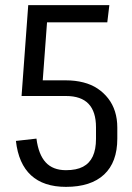

<svg xmlns="http://www.w3.org/2000/svg" viewBox="-20 -720 513 748"><path d="M237 8Q150 8 101 -37Q52 -82 42 -171L122 -180Q130 -118 158 -87.5Q186 -57 237 -57Q278 -57 303.5 -70.5Q329 -84 341.5 -111Q354 -138 354 -179V-224Q354 -285 325 -315.5Q296 -346 237 -346H64L115 -407H237Q273 -407 304.5 -399Q336 -391 360 -375Q384 -359 401.5 -336.5Q419 -314 428 -285.5Q437 -257 437 -223V-180Q437 -88 385.5 -40Q334 8 237 8ZM90 -700H406L398 -633H129L167 -684L144 -373L64 -346Z"/></svg>

Font: Pathway Extreme Condensed
Style: Regular
Weight: 400
Width: 3
Version: Version 1.001;gftools[0.9.26]